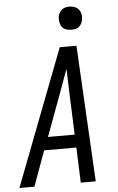

<svg xmlns="http://www.w3.org/2000/svg" viewBox="-74 -990 636 1032"><g transform="rotate(-5 244.0 -474.0)"><path d="M-12 0 270 -735H360L400 0H319L312 -190H138L69 0ZM309 -260 300 -490Q299 -522 298 -553.5Q297 -585 296 -616Q285 -585 273 -553.5Q261 -522 250 -490L165 -260ZM340 -823Q326 -823 312 -828Q298 -833 290 -844Q282 -855 279.5 -870Q277 -885 279 -900Q281 -910 286.5 -920Q292 -930 300.5 -936.5Q309 -943 319.5 -945.5Q330 -948 341 -948Q355 -948 369 -942.5Q383 -937 391.5 -926Q400 -915 402.5 -900Q405 -885 402 -870Q400 -860 394.5 -850Q389 -840 380.5 -833.5Q372 -827 361.5 -825Q351 -823 340 -823Z"/></g></svg>

Font: Iosevka Custom
Style: Italic
Weight: 400
Italic angle: -9°
Monospace: yes
Designer: Belleve Invis
Foundry: Belleve Invis
Version: Version 30.3.3; ttfautohint (v1.8.3)